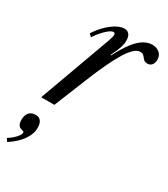

<svg xmlns="http://www.w3.org/2000/svg" viewBox="-262 -626 888 1015"><g transform="rotate(30 181.5 -119.0)"><path d="M-10.5 0 150 -441.5Q153.5 -452 156.2 -461.5Q159 -471 159 -478Q159 -490 148 -490Q138.5 -490 123.8 -479.2Q109 -468.5 92 -449.8Q75 -431 58.5 -406L43 -421.5Q76 -472 116.8 -503.2Q157.5 -534.5 191.5 -534.5Q209 -534.5 219.5 -521.8Q230 -509 230 -484Q230 -464 223 -441.5Q216 -419 195 -377.5L198.5 -376Q241.5 -460 280.5 -497.2Q319.5 -534.5 360.5 -534.5Q387 -534.5 404.8 -519.5Q422.5 -504.5 422.5 -479Q422.5 -459 413 -446.8Q403.5 -434.5 386 -434.5Q370 -434.5 362 -443.5Q354 -452.5 346.5 -461.2Q339 -470 323.5 -470Q306 -470 286.8 -452.5Q267.5 -435 246 -400.2Q224.5 -365.5 200 -313.2Q175.5 -261 147.5 -191.5L70 0ZM-48 295 -60.5 277Q-43.5 267 -29.5 254.5Q-15.5 242 -7.2 230Q1 218 1 210.5Q1 205 -2.5 203.5Q-6 202 -18 198.5Q-41.5 191.5 -41.5 154.5Q-41.5 127.5 -28.2 111.2Q-15 95 13 95Q33 95 43.8 109.2Q54.5 123.5 54.5 150Q54.5 187.5 27.8 225.5Q1 263.5 -48 295Z"/></g></svg>

Font: Libre Caslon Condensed
Style: Italic
Weight: 400
Italic angle: -22.583°
Designer: Pablo Impallari, Rodrigo Fuenzalida, Katja Schimmel, Ertekin Erdin
Foundry: Pablo Impallari, Rodrigo Fuenzalida
Version: Version 2.000;gftools[0.9.33]